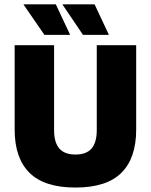

<svg xmlns="http://www.w3.org/2000/svg" viewBox="-20 -847 694 884"><path d="M327.5 16.5Q184.5 16.5 116 -51.2Q47.5 -119 47.5 -250V-639H229V-247.5Q229 -191.5 253 -163.5Q277 -135.5 327.5 -135.5Q378 -135.5 401.8 -163.5Q425.5 -191.5 425.5 -247.5V-639H607V-250Q607 -119 538.8 -51.2Q470.5 16.5 327.5 16.5ZM237 -827 302.5 -687.5V-686.5H184.5L89 -825V-827ZM415.5 -827 481 -687.5V-686.5H362L268.5 -825V-827Z"/></svg>

Font: Anek Latin ExtraBold
Style: Regular
Weight: 800
Designer: Yesha Goshar
Foundry: Ek Type
Version: Version 1.003